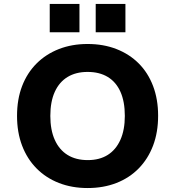

<svg xmlns="http://www.w3.org/2000/svg" viewBox="-20 -938 885 969"><path d="M422 11Q343 11 277.5 -14.5Q212 -40 164.5 -88Q117 -136 91.5 -203Q66 -270 66 -353Q66 -437 91.5 -503.5Q117 -570 164.5 -617.5Q212 -665 277.5 -690.5Q343 -716 422 -716Q502 -716 567.5 -690.5Q633 -665 680 -618Q727 -571 752.5 -504Q778 -437 778 -354Q778 -270 752.5 -203Q727 -136 680 -88Q633 -40 567.5 -14.5Q502 11 422 11ZM423 -130Q482 -130 523.5 -156Q565 -182 587.5 -232Q610 -282 610 -353Q610 -425 588 -474.5Q566 -524 524 -549.5Q482 -575 422 -575Q363 -575 321 -549.5Q279 -524 256.5 -474.5Q234 -425 234 -353Q234 -282 256.5 -232Q279 -182 321 -156Q363 -130 423 -130ZM463 -775V-918H613V-775ZM231 -775V-918H381V-775Z"/></svg>

Font: Nunito Sans 7pt ExtraBold
Style: Regular
Weight: 800
Designer: Vernon Adams
Foundry: Vernon Adams
Version: Version 3.101;gftools[0.9.27]